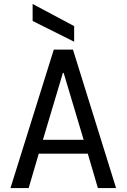

<svg xmlns="http://www.w3.org/2000/svg" viewBox="-20 -951 640 971"><path d="M33 0 252 -700H349L567 0H475L424 -174H176L125 0ZM298 -582 197 -244H403L302 -582ZM355 -740 145 -845V-931L355 -819Z"/></svg>

Font: DM Mono
Style: Regular
Weight: 400
Designer: Colophon Foundry
Foundry: Colophon Foundry
Version: Version 1.000; ttfautohint (v1.8.2.53-6de2)